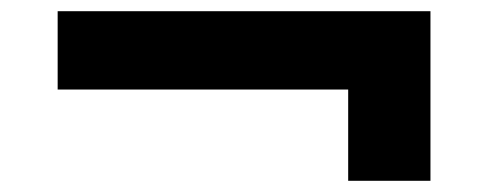

<svg xmlns="http://www.w3.org/2000/svg" viewBox="-20 -432 872 343"><path d="M602 -109V-319L652 -272H83V-412H749V-109Z"/></svg>

Font: Lexend Giga SemiBold
Style: Regular
Weight: 600
Designer: Bonnie Shaver-Troup, Thomas Jockin
Foundry: Lexend
Version: Version 1.007